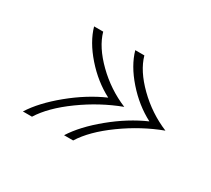

<svg xmlns="http://www.w3.org/2000/svg" viewBox="-81 -571 683 622"><g transform="rotate(30 260.5 -260.0)"><path d="M331 -260Q256 -232 187.5 -182.5Q119 -133 88 -83H54Q85 -132 146 -182Q207 -232 271 -260Q217 -288 173.5 -337.5Q130 -387 116 -437H150Q164 -387 215 -337Q266 -287 331 -260ZM485 -260Q410 -232 341.5 -182.5Q273 -133 242 -83H208Q239 -132 300 -182Q361 -232 425 -260Q371 -288 327.5 -337.5Q284 -387 270 -437H304Q318 -387 369 -337Q420 -287 485 -260Z"/></g></svg>

Font: KoHo ExtraLight
Style: Italic
Weight: 275
Italic angle: -10°
Version: Version 1.000; ttfautohint (v1.6)